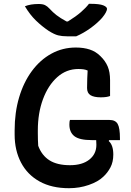

<svg xmlns="http://www.w3.org/2000/svg" viewBox="-20 -970 690 1010"><path d="M348 -339H556Q587 -339 599 -318Q611 -297 611 -242V-233H554L552 -228Q576 -207 576 -157Q576 -118 561 -89.5Q546 -61 523 -40Q496 -14 447 3Q398 20 343 20Q252 20 188 -15.5Q124 -51 90.5 -115Q57 -179 57 -262V-284Q57 -378 80.5 -457.5Q104 -537 147.5 -596Q191 -655 250 -687.5Q309 -720 379 -720Q420 -720 452 -709.5Q484 -699 508 -675Q534 -650 546.5 -620.5Q559 -591 559 -548V-465Q542 -458 510 -458Q475 -458 456.5 -469Q438 -480 438 -507Q438 -537 439 -557.5Q440 -578 441 -599Q430 -604 418 -605.5Q406 -607 392 -607Q329 -607 281 -564Q233 -521 206 -448Q179 -375 179 -284V-269Q179 -252 179.5 -234.5Q180 -217 181 -203Q200 -152 240.5 -126.5Q281 -101 348 -101Q413 -101 450 -130.5Q487 -160 487 -208Q487 -223 486 -233H462Q398 -233 371.5 -253.5Q345 -274 345 -315Q345 -332 348 -339ZM381 -779H333Q306 -779 286 -784Q266 -789 237 -807Q201 -831 169 -862Q137 -893 111 -937Q140 -949 183 -949Q205 -949 217 -943Q229 -937 240 -925Q257 -906 277 -890.5Q297 -875 330 -857H337Q379 -883 405.5 -906Q432 -929 448 -950H454Q503 -950 523 -942Q543 -934 543 -923Q543 -917 537 -905Q531 -893 517 -876Q492 -848 456 -822Q420 -796 381 -779Z"/></svg>

Font: Recursive Sn Csl St SmB
Style: Regular
Weight: 600
Version: Version 1.079;hotconv 1.0.112;makeotfexe 2.5.65598; ttfautoh